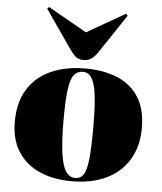

<svg xmlns="http://www.w3.org/2000/svg" viewBox="-57 -868 784 932"><g transform="rotate(5 335.5 -402.5)"><path d="M327 14Q237 14 169.5 -16Q102 -46 64.5 -105Q27 -164 27 -249Q27 -344 66.5 -408Q106 -472 178 -504.5Q250 -537 347 -537Q436 -537 503 -509Q570 -481 607 -422.5Q644 -364 644 -273Q644 -184 605.5 -119.5Q567 -55 496 -20.5Q425 14 327 14ZM342 -3Q368 -3 382.5 -24Q397 -45 403 -100Q409 -155 409 -256Q409 -340 404 -392Q399 -444 389 -472Q379 -500 365.5 -510Q352 -520 335 -520Q309 -520 292.5 -499.5Q276 -479 269 -427Q262 -375 262 -280Q262 -167 272 -107Q282 -47 300 -25Q318 -3 342 -3ZM332 -577Q310 -577 296.5 -587.5Q283 -598 264 -625L136 -810L144 -819L333 -712L520 -819L528 -810L403 -623Q384 -595 367.5 -586Q351 -577 332 -577Z"/></g></svg>

Font: Display Black
Style: Regular
Weight: 900
Designer: Latin by Veronika Burian and Jose Scaglione. Greek by Irene Vlachou. Cyrillic by Vera Evstafieva.
Foundry: TypeTogether
Version: Version 3.002